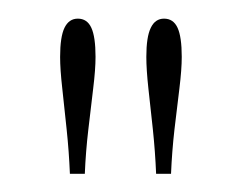

<svg xmlns="http://www.w3.org/2000/svg" viewBox="-20 -782 260 206"><path d="M55 -595.5Q54 -619.5 51.5 -643.2Q49 -667 46.8 -687.2Q44.5 -707.5 44.5 -721Q44.5 -742.5 49.2 -752.2Q54 -762 63.5 -762Q73.5 -762 78 -752.2Q82.5 -742.5 82.5 -721Q82.5 -707.5 80 -687.2Q77.5 -667 74.8 -643.2Q72 -619.5 71 -595.5ZM147.5 -595.5Q146.5 -619.5 144 -643.2Q141.5 -667 139.2 -687.2Q137 -707.5 137 -721Q137 -742.5 141.8 -752.2Q146.5 -762 156 -762Q166 -762 170.5 -752.2Q175 -742.5 175 -721Q175 -707.5 172.5 -687.2Q170 -667 167.2 -643.2Q164.5 -619.5 163.5 -595.5Z"/></svg>

Font: Imbue 48pt Thin
Style: Regular
Weight: 250
Designer: Tyler Finck
Foundry: Etcetera Type Company
Version: Version 1.102